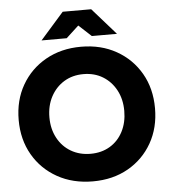

<svg xmlns="http://www.w3.org/2000/svg" viewBox="-60 -960 912 1027"><g transform="rotate(-5 396.0 -447.0)"><path d="M398 12Q290 12 207 -34.5Q124 -81 77 -162.5Q30 -244 30 -349Q30 -455 77 -536.5Q124 -618 206.5 -664.5Q289 -711 396 -711Q503 -711 585.5 -664.5Q668 -618 715 -536.5Q762 -455 762 -349Q762 -244 715.5 -162.5Q669 -81 587 -34.5Q505 12 398 12ZM398 -136Q457 -136 502 -163Q547 -190 572 -238.5Q597 -287 597 -349Q597 -412 571 -460.5Q545 -509 500 -536.5Q455 -564 396 -564Q337 -564 292 -536.5Q247 -509 221 -460.5Q195 -412 195 -349Q195 -287 221 -238.5Q247 -190 293 -163Q339 -136 398 -136ZM459 -763 316 -895V-906H468L594 -763ZM189 -763 315 -906H467V-895L324 -763Z"/></g></svg>

Font: Figtree Light ExtraBold
Style: Regular
Weight: 800
Version: Version 2.001;gftools[0.9.30]